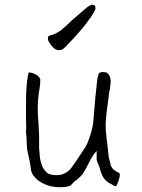

<svg xmlns="http://www.w3.org/2000/svg" viewBox="-20 -776 599 812"><path d="M390.6 -433.6 391.6 -439.5V-441.4Q391.6 -446.3 398.4 -465.8Q400.4 -470.7 417 -471.2Q433.6 -471.7 440.4 -460Q448.2 -447.3 448.2 -430.7Q446.3 -411.1 445.3 -401.4Q444.3 -395.5 442.4 -389.6V-388.7Q441.4 -381.8 440.4 -374Q439.5 -366.2 433.6 -322.3Q429.7 -293 427.7 -268.6Q425.8 -248 427.7 -223.6Q429.7 -197.3 433.6 -168.9Q438.5 -125 439.5 -115.2Q439.5 -109.4 445.3 -90.8Q447.3 -81.1 449.2 -74.2L458 -60.5L471.7 -50.8L472.7 -49.8Q477.5 -47.9 483.4 -44.9Q485.4 -44.9 486.3 -40Q487.3 -35.2 485.4 -25.4Q484.4 -22.5 480.5 -8.8Q476.6 1 475.6 2.9Q473.6 6.8 471.7 10.7L468.8 11.7Q461.9 10.7 453.1 3.9Q447.3 0 442.4 -1Q438.5 -3.9 433.6 -7.8Q413.1 -22.5 403.3 -58.6Q401.4 -66.4 400.4 -70.3Q396.5 -79.1 394.5 -84Q392.6 -88.9 390.6 -93.8Q389.6 -98.6 388.7 -103.5Q388.7 -108.4 388.7 -118.2V-137.7L376 -122.1Q372.1 -117.2 361.3 -97.7Q355.5 -85.9 348.6 -73.2Q341.8 -59.6 335 -48.8Q329.1 -38.1 320.3 -30.3L319.3 -28.3L315.4 -25.4L311.5 -21.5L306.6 -17.6L304.7 -15.6Q297.9 -11.7 293.9 -7.8L282.2 4.9Q280.3 5.9 278.3 8.8Q269.5 12.7 256.8 14.6Q252 15.6 233.4 15.6Q209 15.6 189.5 10.3Q169.9 4.9 152.8 -5.4Q135.7 -15.6 124 -30.3Q112.3 -43.9 110.4 -62.5Q108.4 -80.1 105 -96.7Q101.6 -113.3 97.7 -129.9Q93.8 -145.5 93.8 -153.3Q93.8 -167 92.8 -180.7Q91.8 -190.4 91.8 -200.2V-201.2Q90.8 -208 89.8 -213.9Q89.8 -222.7 90.8 -234.4Q90.8 -242.2 90.3 -262.7Q89.8 -283.2 89.8 -309.1Q89.8 -335 90.3 -362.8Q90.8 -390.6 92.8 -414.1Q94.7 -437.5 97.7 -454.1Q99.6 -465.8 101.6 -468.8H102.5Q102.5 -469.7 104.5 -469.7Q108.4 -469.7 119.1 -466.3Q129.9 -462.9 136.2 -458Q142.6 -453.1 146.5 -448.2Q150.4 -442.4 150.4 -439.5Q150.4 -423.8 148.4 -409.2Q145.5 -394.5 143.6 -378.9Q141.6 -364.3 140.6 -349.6Q139.6 -335 139.6 -321.3Q139.6 -289.1 142.6 -255.9Q145.5 -210.9 145.5 -191.4V-149.4Q145.5 -143.6 148.4 -114.3Q150.4 -94.7 157.2 -77.1Q164.1 -59.6 175.8 -47.9Q188.5 -35.2 218.8 -35.2Q238.3 -35.2 253.9 -43Q269.5 -50.8 281.2 -65.4Q292 -80.1 306.6 -101.6Q341.8 -153.3 348.6 -168Q372.1 -225.6 375 -265.6Q383.8 -380.9 390.6 -432.6ZM182.6 -617.2Q183.6 -625 197.3 -627.9Q207 -629.9 213.9 -633.8Q226.6 -639.6 238.3 -648.4Q242.2 -652.3 247.1 -656.2Q252 -660.2 256.8 -664.1Q266.6 -673.8 277.3 -683.6Q286.1 -692.4 296.9 -701.2Q318.4 -719.7 336.9 -735.4Q360.4 -756.8 373 -755.9Q384.8 -754.9 383.8 -739.3Q381.8 -729.5 363.3 -702.1Q343.8 -673.8 318.4 -644.5Q293 -615.2 269.5 -590.8Q245.1 -564.5 238.3 -564.5Q234.4 -564.5 232.4 -564.5Q230.5 -563.5 227.5 -563.5Q211.9 -564.5 197.3 -584Q181.6 -602.5 182.6 -613.3Z"/></svg>

Font: ToneOZ-Zhuyin-Tsuipita-TC
Style: Regular
Weight: 400
Designer: ÂÆ£ÂøóÂáåJeffrey Xuan(jeffreyx@gmail.com, ToneOZ.com) ÈòøÂù§(cjkFonts)
Foundry: ToneOZ
Version: Version 0.240710